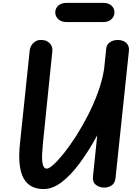

<svg xmlns="http://www.w3.org/2000/svg" viewBox="-20 -1276 940 1306"><path d="M277 10Q179 10 139 -66Q99 -142 116 -301.5L182.5 -936.5Q184 -950 193.2 -966Q202.5 -982 219.5 -993.5Q236.5 -1005 262 -1004Q296 -1004 317.8 -982.2Q339.5 -960.5 336 -927.5L272 -301.5Q268 -261 266.5 -229.2Q265 -197.5 267.8 -175Q270.5 -152.5 277.8 -140.8Q285 -129 298 -129Q314 -129 345 -157.2Q376 -185.5 415.8 -235.2Q455.5 -285 497.8 -351Q540 -417 578.8 -492.8Q617.5 -568.5 646.5 -648.2Q675.5 -728 688 -805.5L702.5 -945.5Q705 -972 726.8 -988Q748.5 -1004 780.5 -1004Q819.5 -1004 840 -983.2Q860.5 -962.5 857 -930L766 -67.5Q762.5 -30.5 740 -15.2Q717.5 0 689 0Q656 0 632.2 -18.8Q608.5 -37.5 612.5 -75.5L641.5 -355.5Q581.5 -245.5 520.2 -163.5Q459 -81.5 398 -35.8Q337 10 277 10ZM433 -1126Q398 -1126 377 -1145Q356 -1164 356 -1191.5Q356 -1219.5 377 -1238Q398 -1256.5 433 -1256.5H682.5Q718 -1256.5 738.2 -1238Q758.5 -1219.5 758.5 -1191.5Q758.5 -1165 738.2 -1145.5Q718 -1126 682.5 -1126Z"/></svg>

Font: Edu NSW ACT Hand Pre
Style: Regular
Weight: 400
Designer: Tina and Corey Anderson, Eben Sorkin, Mirko Velimirovic
Foundry: Sorkin Type Co.
Version: Version 2.000